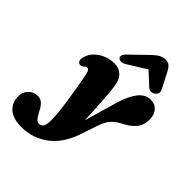

<svg xmlns="http://www.w3.org/2000/svg" viewBox="-381 -878 1263 1263"><g transform="rotate(45 250.0 -247.0)"><path d="M379 -314Q402.5 -394 438 -439.5Q473.5 -485 523.5 -485Q563 -485 586.5 -458.2Q610 -431.5 610 -386.5Q610 -334 581.8 -300.2Q553.5 -266.5 509 -244.5Q467.5 -224 440.8 -196.5Q414 -169 397 -118L357 1Q315 125 232.8 185Q150.5 245 48 245Q-30 245 -70 209.8Q-110 174.5 -110 115Q-110 77.5 -84.8 50.2Q-59.5 23 -20 23Q3.5 23 19.5 35.5Q35.5 48 46.5 66.8Q57.5 85.5 67.2 104Q77 122.5 88 135Q99 147.5 115 147.5Q134 147.5 144.8 131.8Q155.5 116 155.5 70.5Q155.5 41.5 150.5 -5.5Q145.5 -52.5 137.5 -106.2Q129.5 -160 120.5 -211.2Q111.5 -262.5 104 -301Q96.5 -338.5 78 -338.5Q68 -338.5 56.5 -326.5Q43.5 -314 26 -318.5Q17.5 -320.5 11.2 -331.8Q5 -343 11.5 -368.5Q19.5 -400 44.5 -426.5Q69.5 -453 106.8 -469Q144 -485 188.5 -485Q230 -485 258 -456.5Q286 -428 292.5 -369.5Q298.5 -314.5 303.8 -235.8Q309 -157 311.5 -81.5ZM515 -532.5Q502.5 -523.5 486.5 -523.2Q470.5 -523 457 -535.5L371.5 -615L243.5 -535.5Q223.5 -523 207.5 -523.2Q191.5 -523.5 183.5 -532.5Q177.5 -540 180.8 -553.5Q184 -567 202 -583.5L318.5 -696.5Q341 -717.5 360.8 -729Q380.5 -740.5 405 -740.5Q429.5 -740.5 442.8 -729Q456 -717.5 467.5 -696.5L525.5 -583.5Q534 -567 529.8 -553.5Q525.5 -540 515 -532.5Z"/></g></svg>

Font: Fraunces 9pt Soft Black
Style: Italic
Weight: 900
Italic angle: -16°
Version: Version 1.000;[b76b70a41]